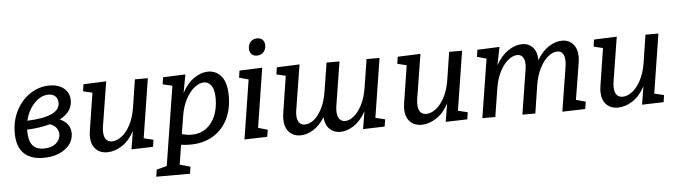

<svg xmlns="http://www.w3.org/2000/svg" viewBox="-55 -1004 5204 1476"><g transform="rotate(-5 2547.0 -266.0)"><path d="M479 -158Q479 -111 449.5 -72.5Q420 -34 367.5 -12Q315 10 248 10Q149 10 96 -41.5Q43 -93 43 -200Q43 -295 83.5 -373Q124 -451 192.5 -495.5Q261 -540 340 -540Q411 -540 452.5 -504.5Q494 -469 494 -411Q494 -324 397 -273Q437 -256 458 -227Q479 -198 479 -158ZM148 -285Q399 -295 399 -401Q399 -432 380 -451.5Q361 -471 326 -471Q290 -471 254 -448.5Q218 -426 189.5 -383.5Q161 -341 148 -285ZM384 -160Q384 -188 366.5 -210.5Q349 -233 317 -243Q240 -221 140 -217V-207Q140 -131 169 -96Q198 -61 256 -61Q316 -61 350 -90.5Q384 -120 384 -160Z M1027 -73 1101 -55 1093 -1 926 4 949 -136Q910 -63 853.5 -26.5Q797 10 739 10Q683 10 649.5 -25.5Q616 -61 616 -125Q616 -138 620 -168L665 -456L594 -473L602 -527L778 -534L723 -191Q720 -170 720 -152Q720 -112 736 -91Q752 -70 783 -70Q818 -70 855.5 -97.5Q893 -125 923 -180.5Q953 -236 966 -316L999 -530H1099Z M1707 -340Q1707 -234 1666 -155.5Q1625 -77 1551 -35Q1477 7 1379 7Q1339 7 1309 2L1285 154L1366 176L1358 230H1097L1106 176L1185 155L1282 -456L1208 -473L1217 -527L1389 -534L1363 -393Q1400 -464 1455 -502Q1510 -540 1565 -540Q1627 -540 1667 -491Q1707 -442 1707 -340ZM1322 -79Q1363 -68 1396 -68Q1460 -68 1507 -101Q1554 -134 1579.5 -193.5Q1605 -253 1605 -330Q1605 -395 1583.5 -427.5Q1562 -460 1526 -460Q1491 -460 1453.5 -431.5Q1416 -403 1385.5 -346.5Q1355 -290 1343 -211Z M1982 -534 1910 -76 1983 -55 1974 -1 1798 4 1870 -453 1798 -473 1806 -527ZM1893 -689Q1893 -721 1912.5 -741.5Q1932 -762 1963 -762Q1989 -762 2004.5 -746.5Q2020 -731 2020 -703Q2020 -671 2000.5 -650.5Q1981 -630 1950 -630Q1923 -630 1908 -646Q1893 -662 1893 -689Z M2815 -74 2889 -56 2880 -1 2713 4 2736 -132Q2697 -61 2643.5 -25.5Q2590 10 2538 10Q2488 10 2455 -22.5Q2422 -55 2418 -114Q2380 -52 2330 -21Q2280 10 2230 10Q2176 10 2142.5 -26Q2109 -62 2109 -126Q2109 -146 2112 -168L2157 -456L2086 -473L2094 -527L2270 -534L2215 -191Q2211 -171 2211 -149Q2211 -111 2226.5 -90.5Q2242 -70 2271 -70Q2305 -70 2340 -97Q2375 -124 2403.5 -179.5Q2432 -235 2444 -315L2478 -530H2578L2524 -191Q2521 -172 2521 -154Q2521 -113 2537 -91.5Q2553 -70 2582 -70Q2613 -70 2648 -97.5Q2683 -125 2712 -180.5Q2741 -236 2753 -316L2787 -530H2887Z M3452 -73 3526 -55 3518 -1 3351 4 3374 -136Q3335 -63 3278.5 -26.5Q3222 10 3164 10Q3108 10 3074.5 -25.5Q3041 -61 3041 -125Q3041 -138 3045 -168L3090 -456L3019 -473L3027 -527L3203 -534L3148 -191Q3145 -170 3145 -152Q3145 -112 3161 -91Q3177 -70 3208 -70Q3243 -70 3280.5 -97.5Q3318 -125 3348 -180.5Q3378 -236 3391 -316L3424 -530H3524Z M4363 -77 4437 -57 4428 -1 4251 4 4306 -340Q4309 -361 4309 -379Q4309 -419 4294.5 -439.5Q4280 -460 4252 -460Q4219 -460 4183 -432Q4147 -404 4118 -348.5Q4089 -293 4076 -214L4043 0H3943L3997 -340Q4001 -360 4001 -381Q4001 -419 3986 -439.5Q3971 -460 3944 -460Q3911 -460 3875 -432Q3839 -404 3809.5 -348.5Q3780 -293 3768 -214L3734 0H3634L3706 -453L3634 -473L3642 -527L3813 -534L3785 -395Q3825 -467 3880 -503.5Q3935 -540 3987 -540Q4039 -540 4070.5 -505Q4102 -470 4102 -407Q4141 -473 4193 -506.5Q4245 -540 4295 -540Q4348 -540 4380.5 -504Q4413 -468 4413 -404Q4413 -391 4409 -361Z M4967 -73 5041 -55 5033 -1 4866 4 4889 -136Q4850 -63 4793.5 -26.5Q4737 10 4679 10Q4623 10 4589.5 -25.5Q4556 -61 4556 -125Q4556 -138 4560 -168L4605 -456L4534 -473L4542 -527L4718 -534L4663 -191Q4660 -170 4660 -152Q4660 -112 4676 -91Q4692 -70 4723 -70Q4758 -70 4795.5 -97.5Q4833 -125 4863 -180.5Q4893 -236 4906 -316L4939 -530H5039Z"/></g></svg>

Font: Bitter Pro Medium
Style: Italic
Weight: 500
Italic angle: -9°
Designer: Sol Matas, and Bitter project Authors
Foundry: Sol Matas
Version: Version 1.010